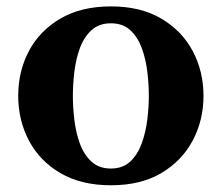

<svg xmlns="http://www.w3.org/2000/svg" viewBox="-20 -554 676 585"><path d="M318 10.5Q227.5 10.5 164.2 -26.5Q101 -63.5 68.2 -125.5Q35.5 -187.5 35.5 -262Q35.5 -337 68.2 -398.8Q101 -460.5 164.2 -497.5Q227.5 -534.5 318 -534.5Q408.5 -534.5 471.2 -497.5Q534 -460.5 567 -398.8Q600 -337 600 -262Q600 -187.5 567 -125.5Q534 -63.5 471.2 -26.5Q408.5 10.5 318 10.5ZM318 -40.5Q354 -40.5 376.8 -61.8Q399.5 -83 411.8 -117Q424 -151 428.8 -189.2Q433.5 -227.5 433.5 -262Q433.5 -296 429 -334.5Q424.5 -373 412.2 -406.8Q400 -440.5 377.2 -461.8Q354.5 -483 318 -483Q281.5 -483 258.5 -461.8Q235.5 -440.5 223.2 -406.8Q211 -373 206.5 -334.5Q202 -296 202 -262Q202 -227.5 206.5 -189.2Q211 -151 223.2 -117Q235.5 -83 258.5 -61.8Q281.5 -40.5 318 -40.5Z"/></svg>

Font: Libre Caslon Text
Style: Regular
Weight: 400
Designer: Pablo Impallari, Rodrigo Fuenzalida, Katja Schimmel
Foundry: Pablo Impallari, Rodrigo Fuenzalida
Version: Version 2.000